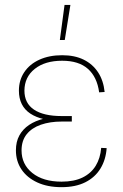

<svg xmlns="http://www.w3.org/2000/svg" viewBox="-20 -755 500 783"><path d="M231 8.3Q173.8 8.3 132.1 -11Q90.3 -30.3 67.6 -64Q44.9 -97.7 44.9 -142.1Q44.9 -176.8 58.8 -202.4Q72.8 -228 98.4 -245.4Q124 -262.7 160.4 -271.5Q196.8 -280.3 241.2 -280.3H272.9V-259.3H231.4Q183.6 -259.3 146.5 -246.3Q109.4 -233.4 88.6 -207.3Q67.9 -181.2 67.9 -141.6Q67.9 -85 111.8 -49.6Q155.8 -14.2 231 -14.2Q282.2 -14.2 316.9 -31.2Q351.6 -48.3 370.4 -79.1Q389.2 -109.9 392.6 -151.9L415 -150.9Q411.6 -103.5 389.6 -67.6Q367.7 -31.7 327.9 -11.7Q288.1 8.3 231 8.3ZM238.3 -260.7Q194.3 -260.7 160.6 -268.6Q127 -276.4 103.8 -291.7Q80.6 -307.1 68.8 -330.6Q57.1 -354 57.1 -385.3Q57.1 -428.2 79.1 -460.9Q101.1 -493.7 140.9 -511.7Q180.7 -529.8 233.4 -529.8Q284.7 -529.8 321.3 -511.7Q357.9 -493.7 379.9 -460.2Q401.9 -426.8 406.7 -379.9L384.3 -378.4Q376 -440.9 338.6 -474.1Q301.3 -507.3 233.4 -507.3Q163.6 -507.3 121.8 -474.1Q80.1 -440.9 79.6 -385.7Q79.6 -334 118.7 -307.9Q157.7 -281.7 231.4 -281.7H272.9V-260.7ZM224.1 -591.8 243.2 -734.9H267.1L244.1 -591.8Z"/></svg>

Font: Inter 28pt Thin
Style: Regular
Weight: 250
Designer: Rasmus Andersson
Foundry: rsms
Version: Version 4.001;git-66647c0bb